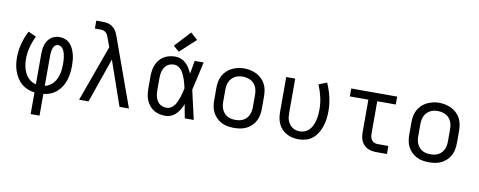

<svg xmlns="http://www.w3.org/2000/svg" viewBox="-77 -1159 4353 1745"><g transform="rotate(10 2100.0 -287.0)"><path d="M259 205V5Q226 1 195.5 -11Q165 -23 140 -44Q115 -65 97 -93Q79 -121 68 -151.5Q57 -182 52 -214.5Q47 -247 47 -280Q47 -345 64 -408.5Q81 -472 111 -530L184 -496Q159 -446 144.5 -391.5Q130 -337 130 -281Q130 -247 136.5 -214Q143 -181 158 -151Q173 -121 199.5 -99Q226 -77 259 -70V-350Q259 -371 261.5 -392.5Q264 -414 270.5 -434.5Q277 -455 289 -473.5Q301 -492 318 -505Q335 -518 356 -524Q377 -530 398 -530Q425 -530 450 -520.5Q475 -511 493 -492Q511 -473 522.5 -449Q534 -425 541 -399.5Q548 -374 550.5 -347.5Q553 -321 553 -295Q553 -261 549 -227Q545 -193 535 -161Q525 -129 507 -99.5Q489 -70 463.5 -47.5Q438 -25 406.5 -12Q375 1 341 5V205ZM341 -70Q364 -75 384.5 -87.5Q405 -100 420 -118Q435 -136 445 -158Q455 -180 460.5 -202.5Q466 -225 468 -248.5Q470 -272 470 -296Q470 -312 469 -328Q468 -344 465.5 -360Q463 -376 459 -391.5Q455 -407 447.5 -421Q440 -435 427 -445.5Q414 -456 398 -456Q387 -456 377 -450.5Q367 -445 360.5 -436Q354 -427 350.5 -416Q347 -405 345 -394Q343 -383 342 -372Q341 -361 341 -350Z M670 0 857 -517 829 -594Q829 -594 829 -594Q829 -594 829 -595Q824 -609 818 -622Q812 -635 801.5 -645Q791 -655 777 -658.5Q763 -662 748 -662H699V-735H748Q766 -735 784 -733.5Q802 -732 819 -726Q836 -720 850.5 -709Q865 -698 876 -683.5Q887 -669 894 -652.5Q901 -636 907 -619L1130 0H1043L900 -411L757 0Z M1466 8Q1438 8 1411 2Q1384 -4 1360 -18.5Q1336 -33 1318.5 -54.5Q1301 -76 1290.5 -101.5Q1280 -127 1276 -154.5Q1272 -182 1272 -210V-320Q1272 -348 1276 -375.5Q1280 -403 1290.5 -428.5Q1301 -454 1318.5 -475.5Q1336 -497 1360 -511.5Q1384 -526 1411 -532Q1438 -538 1466 -538Q1493 -538 1518.5 -527.5Q1544 -517 1563.5 -498Q1583 -479 1597 -456Q1611 -433 1622 -408Q1627 -438 1632.5 -468.5Q1638 -499 1643 -530H1726Q1711 -465 1697 -399Q1683 -333 1667 -268Q1683 -201 1697.5 -134Q1712 -67 1728 0H1645Q1639 -32 1633.5 -63.5Q1628 -95 1622 -127Q1612 -102 1598 -78Q1584 -54 1564.5 -34Q1545 -14 1519.5 -3Q1494 8 1466 8ZM1466 -66Q1488 -66 1506.5 -78Q1525 -90 1537.5 -107.5Q1550 -125 1558.5 -144.5Q1567 -164 1573.5 -184.5Q1580 -205 1585.5 -226Q1591 -247 1595 -268Q1591 -289 1585.5 -309.5Q1580 -330 1573.5 -349.5Q1567 -369 1558 -388.5Q1549 -408 1536.5 -425Q1524 -442 1505.5 -453Q1487 -464 1466 -464Q1449 -464 1432 -459.5Q1415 -455 1401.5 -444.5Q1388 -434 1378.5 -419Q1369 -404 1364 -388Q1359 -372 1357 -354.5Q1355 -337 1355 -320V-210Q1355 -193 1357 -175.5Q1359 -158 1364 -142Q1369 -126 1378.5 -111Q1388 -96 1401.5 -85.5Q1415 -75 1432 -70.5Q1449 -66 1466 -66ZM1486 -587 1433 -633 1568 -779 1632 -721Z M2100 8Q2071 8 2041.5 3Q2012 -2 1986 -15Q1960 -28 1938.5 -49Q1917 -70 1903.5 -96Q1890 -122 1885 -151.5Q1880 -181 1880 -210V-320Q1880 -349 1885 -378.5Q1890 -408 1903.5 -434Q1917 -460 1938.5 -481Q1960 -502 1986.5 -515Q2013 -528 2042 -534.5Q2071 -541 2100 -541Q2129 -541 2158 -534.5Q2187 -528 2213.5 -515Q2240 -502 2261.5 -481Q2283 -460 2296.5 -434Q2310 -408 2315 -378.5Q2320 -349 2320 -320V-210Q2320 -181 2315 -151.5Q2310 -122 2296.5 -96Q2283 -70 2261.5 -49Q2240 -28 2214 -15Q2188 -2 2158.5 3Q2129 8 2100 8ZM2100 -66Q2119 -66 2137.5 -69.5Q2156 -73 2173 -82Q2190 -91 2202.5 -105Q2215 -119 2223 -136.5Q2231 -154 2234 -172.5Q2237 -191 2237 -210V-320Q2237 -339 2234 -358Q2231 -377 2223 -394Q2215 -411 2202 -425.5Q2189 -440 2172 -448.5Q2155 -457 2136 -461Q2117 -465 2098 -465Q2079 -465 2060.5 -461Q2042 -457 2026 -447.5Q2010 -438 1997 -424Q1984 -410 1976.5 -393Q1969 -376 1966 -357.5Q1963 -339 1963 -320V-210Q1963 -191 1966 -172.5Q1969 -154 1977 -136.5Q1985 -119 1997.5 -105Q2010 -91 2027 -82Q2044 -73 2062.5 -69.5Q2081 -66 2100 -66Z M2696 8Q2667 8 2639 2Q2611 -4 2586 -17.5Q2561 -31 2541 -52Q2521 -73 2509 -99Q2497 -125 2492.5 -153.5Q2488 -182 2488 -210V-530H2571V-210Q2571 -192 2573.5 -174Q2576 -156 2582.5 -139.5Q2589 -123 2600.5 -108.5Q2612 -94 2627 -84Q2642 -74 2659.5 -69.5Q2677 -65 2695 -65Q2720 -65 2743.5 -75Q2767 -85 2783.5 -103.5Q2800 -122 2810 -145Q2820 -168 2826 -192Q2832 -216 2834.5 -240.5Q2837 -265 2837 -290Q2837 -348 2824 -405Q2811 -462 2788 -515L2863 -545Q2890 -485 2905 -420.5Q2920 -356 2920 -289Q2920 -254 2915.5 -219.5Q2911 -185 2900 -151.5Q2889 -118 2871 -87.5Q2853 -57 2826 -34.5Q2799 -12 2765 -2Q2731 8 2696 8Z M3413 0Q3393 0 3372 -3.5Q3351 -7 3332.5 -16Q3314 -25 3299 -40Q3284 -55 3275 -74Q3266 -93 3262.5 -113.5Q3259 -134 3259 -155V-457H3088V-530H3512V-457H3341V-155Q3341 -139 3345 -124Q3349 -109 3358.5 -97Q3368 -85 3383 -79.5Q3398 -74 3413 -74H3511V0Z M3900 8Q3871 8 3841.5 3Q3812 -2 3786 -15Q3760 -28 3738.5 -49Q3717 -70 3703.5 -96Q3690 -122 3685 -151.5Q3680 -181 3680 -210V-320Q3680 -349 3685 -378.5Q3690 -408 3703.5 -434Q3717 -460 3738.5 -481Q3760 -502 3786.5 -515Q3813 -528 3842 -534.5Q3871 -541 3900 -541Q3929 -541 3958 -534.5Q3987 -528 4013.5 -515Q4040 -502 4061.5 -481Q4083 -460 4096.5 -434Q4110 -408 4115 -378.5Q4120 -349 4120 -320V-210Q4120 -181 4115 -151.5Q4110 -122 4096.5 -96Q4083 -70 4061.5 -49Q4040 -28 4014 -15Q3988 -2 3958.5 3Q3929 8 3900 8ZM3900 -66Q3919 -66 3937.5 -69.5Q3956 -73 3973 -82Q3990 -91 4002.5 -105Q4015 -119 4023 -136.5Q4031 -154 4034 -172.5Q4037 -191 4037 -210V-320Q4037 -339 4034 -358Q4031 -377 4023 -394Q4015 -411 4002 -425.5Q3989 -440 3972 -448.5Q3955 -457 3936 -461Q3917 -465 3898 -465Q3879 -465 3860.5 -461Q3842 -457 3826 -447.5Q3810 -438 3797 -424Q3784 -410 3776.5 -393Q3769 -376 3766 -357.5Q3763 -339 3763 -320V-210Q3763 -191 3766 -172.5Q3769 -154 3777 -136.5Q3785 -119 3797.5 -105Q3810 -91 3827 -82Q3844 -73 3862.5 -69.5Q3881 -66 3900 -66Z"/></g></svg>

Font: Iosevka Mono
Style: Regular
Weight: 400
Designer: Belleve Invis
Foundry: Belleve Invis
Version: Version 11.1.1